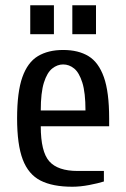

<svg xmlns="http://www.w3.org/2000/svg" viewBox="-20 -700 480 730"><path d="M255 10Q180 10 134 -13.5Q88 -37 66.5 -93.5Q45 -150 45 -250Q45 -350 65 -406.5Q85 -463 124 -486.5Q163 -510 220 -510Q278 -510 316.5 -486.5Q355 -463 375 -406.5Q395 -350 395 -250V-220H135Q135 -123 167.5 -86.5Q200 -50 275 -50H375V-10Q353 -3 319 3.5Q285 10 255 10ZM135 -280H305Q305 -348 293 -386Q281 -424 262 -439.5Q243 -455 220 -455Q198 -455 178.5 -439.5Q159 -424 147 -386Q135 -348 135 -280ZM95 -570V-680H185V-570ZM255 -570V-680H345V-570Z"/></svg>

Font: Cuprum
Style: Regular
Weight: 400
Designer: Jovanny Lemonad
Foundry: Jovanny Lemonad
Version: Version 3.000